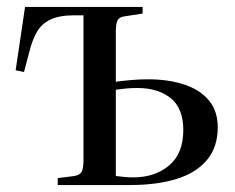

<svg xmlns="http://www.w3.org/2000/svg" viewBox="-20 -532 677 552"><path d="M146 0V-20L194 -26Q210 -29 215 -38.5Q220 -48 220 -74V-488H193Q151 -488 125.5 -476Q100 -464 86.5 -441Q73 -418 64 -382L49 -325L25 -330L52 -512H390V-493L338 -485Q323 -483 318 -473.5Q313 -464 313 -440V-297Q335 -300 358.5 -302Q382 -304 406 -304Q464 -304 509.5 -289Q555 -274 580.5 -243.5Q606 -213 606 -166Q606 -109 575 -72Q544 -35 487.5 -17.5Q431 0 353 0ZM362 -22Q426 -22 466.5 -56.5Q507 -91 507 -158Q507 -221 470.5 -250Q434 -279 375 -279Q357 -279 341.5 -277.5Q326 -276 313 -274V-26Q323 -25 335.5 -23.5Q348 -22 362 -22Z"/></svg>

Font: Literata 60pt
Style: Regular
Weight: 400
Designer: Latin by Veronika Burian and Jose Scaglione. Greek by Irene Vlachou. Cyrillic by Vera Evstafieva.
Foundry: TypeTogether
Version: Version 3.002